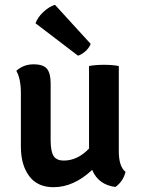

<svg xmlns="http://www.w3.org/2000/svg" viewBox="-20 -771 588 800"><path d="M67 -160V-383Q67 -443 48 -476Q78 -503 119.5 -503Q161 -503 176 -484Q191 -465 191 -425V-187Q191 -141 203 -121.5Q215 -102 246 -102Q303 -102 351 -152V-496Q379 -501 413 -501Q447 -501 475 -496V-141Q475 -77 503 -55Q494 -16 461 8Q390 -1 364 -63Q287 9 203 9Q136 9 101.5 -37.5Q67 -84 67 -160ZM209 -751 358 -588Q351 -571 336 -557.5Q321 -544 305 -539L128 -674Q137 -699 160.5 -721Q184 -743 209 -751Z"/></svg>

Font: Signika Negative
Style: Semibold
Weight: 600
Designer: Anna Giedrys
Foundry: Anna Giedrys
Version: Version 1.001